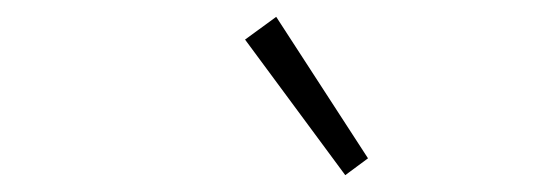

<svg xmlns="http://www.w3.org/2000/svg" viewBox="-20 -778 640 228"><path d="M390 -570 271 -731 308 -758 417 -590Z"/></svg>

Font: TypoPRO Source Code Pro
Style: Italic
Weight: 300
Italic angle: -11°
Monospace: yes
Designer: Paul D. Hunt, Teo Tuominen
Foundry: Adobe Systems Incorporated
Version: Version 1.030;PS 1.0;hotconv 1.0.84;makeotf.lib2.5.63406